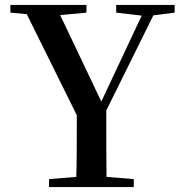

<svg xmlns="http://www.w3.org/2000/svg" viewBox="-20 -755 735 775"><path d="M449 -704 552 -692 389 -345 223 -694 329 -704V-735H22V-704L88 -698L290 -290C290 -170 290 -112 288 -41L178 -32V0H520V-32L410 -41C409 -117 409 -176 409 -309L599 -693L685 -704V-735H449Z"/></svg>

Font: Noto Serif JP SemiBold
Style: Regular
Weight: 600
Designer: Ryoko NISHIZUKA 西塚涼子 (kana & ideographs); Frank Grießhammer (Latin, Greek & Cyrillic); Wenlong ZHANG 张文龙 (bopomofo); San
Foundry: Adobe
Version: Version 2.001;hotconv 1.1.0;makeotfexe 2.6.0